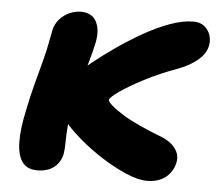

<svg xmlns="http://www.w3.org/2000/svg" viewBox="-44 -574 722 636"><g transform="rotate(5 317.0 -256.5)"><path d="M467 13Q437 13 396.5 -4.5Q356 -22 314.5 -48.5Q273 -75 238 -105Q203 -135 184 -159Q169 -178 161.5 -200Q154 -222 159 -245Q163 -264 174.5 -284.5Q186 -305 208 -325Q222 -338 252.5 -362.5Q283 -387 323 -415Q363 -443 407.5 -468.5Q452 -494 495.5 -510Q539 -526 575 -526Q597 -526 611 -514.5Q625 -503 630.5 -486.5Q636 -470 633 -453Q628 -424 601 -402Q574 -380 539 -367Q478 -345 428 -319Q378 -293 349 -272.5Q320 -252 318 -244Q317 -238 331 -225.5Q345 -213 370 -197.5Q395 -182 429 -166.5Q463 -151 500 -137Q518 -130 532.5 -119Q547 -108 555 -92Q563 -76 559 -56Q555 -36 542.5 -20Q530 -4 511 4.5Q492 13 467 13ZM102 10Q67 10 51 -13Q35 -36 34.5 -80Q34 -124 48 -187Q57 -232 68 -273.5Q79 -315 89 -352.5Q99 -390 104 -419Q106 -427 107.5 -436.5Q109 -446 111 -455Q116 -479 131 -495Q146 -511 164.5 -518.5Q183 -526 200 -526Q237 -526 251.5 -499Q266 -472 258 -430Q251 -396 240 -359Q229 -322 218.5 -287.5Q208 -253 202 -225Q192 -176 189.5 -143.5Q187 -111 187 -89Q187 -67 184 -50Q179 -30 167.5 -16.5Q156 -3 139 3.5Q122 10 102 10Z"/></g></svg>

Font: Shantell Sans Light
Style: Bold Italic
Weight: 700
Italic angle: -11°
Version: Version 1.011;[c5ecc13dd]